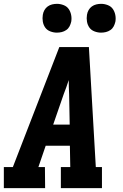

<svg xmlns="http://www.w3.org/2000/svg" viewBox="-21 -980 641 1000"><path d="M214 0H-1V-110H46L288 -735H442L478 -110H510V0H296V-110H345L343 -221H217L179 -110H213ZM342 -331 339 -490Q338 -508 337.5 -526Q337 -544 337 -563Q331 -544 324.5 -526Q318 -508 311 -490L256 -331ZM505 -810Q488 -810 471 -816.5Q454 -823 444.5 -836.5Q435 -850 432 -867.5Q429 -885 432 -903Q434 -916 440.5 -927.5Q447 -939 457.5 -946.5Q468 -954 480.5 -957Q493 -960 506 -960Q523 -960 540 -953.5Q557 -947 566.5 -933.5Q576 -920 579.5 -902.5Q583 -885 580 -867Q577 -854 571 -842.5Q565 -831 554 -823.5Q543 -816 530.5 -813Q518 -810 505 -810ZM275 -810Q258 -810 241 -816.5Q224 -823 214.5 -836.5Q205 -850 202 -867.5Q199 -885 202 -903Q204 -916 210.5 -927.5Q217 -939 227.5 -946.5Q238 -954 250.5 -957Q263 -960 276 -960Q293 -960 310 -953.5Q327 -947 336.5 -933.5Q346 -920 349.5 -902.5Q353 -885 350 -867Q347 -854 341 -842.5Q335 -831 324 -823.5Q313 -816 300.5 -813Q288 -810 275 -810Z"/></svg>

Font: Iosevka HT Extrabold Extended
Style: Italic
Weight: 800
Width: 7
Italic angle: -9°
Monospace: yes
Designer: Belleve Invis
Foundry: Belleve Invis
Version: Version 32.3.0; ttfautohint (v1.8.4)